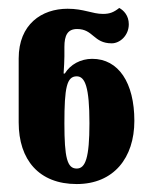

<svg xmlns="http://www.w3.org/2000/svg" viewBox="-20 -844 375 483"><path d="M173 -381C266 -381 318 -447 318 -540C318 -636 278 -696 212 -696C183 -696 157 -682 143 -659H140C141 -676 142 -691 142 -702V-726C142 -755 150 -771 174 -771C215 -771 215 -735 261 -735C282 -735 304 -755 304 -783C304 -805 291 -818 280 -824C266 -813 256 -809 239 -809C212 -809 191 -822 150 -822C85 -822 27 -783 27 -697V-536C27 -442 78 -381 173 -381ZM173 -420C149 -420 142 -447 142 -534C142 -624 148 -652 173 -652C194 -652 205 -625 205 -534C205 -447 195 -420 173 -420Z"/></svg>

Font: Noto Serif Georgian ExtraCondensed ExtraBold
Style: Regular
Weight: 800
Width: 2
Designer: Monotype Design Team, Akaki Razmadze
Foundry: Google LLC
Version: Version 2.003